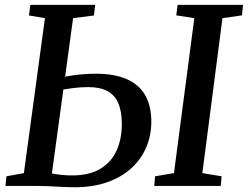

<svg xmlns="http://www.w3.org/2000/svg" viewBox="-20 -763 1018 788"><path d="M286 5.5Q264 5.5 235.2 4Q206.5 2.5 178.2 1.2Q150 0 128.5 0H2.5L6.5 -39.5L78 -52.5L164.5 -688.5L99 -699.5L104.5 -743H370.5L365.5 -699.5L280 -688.5L193 -51Q211 -47.5 233 -45.2Q255 -43 275.5 -43Q347 -43 392.2 -70.5Q437.5 -98 458.8 -145.8Q480 -193.5 480 -254.5Q480 -305 466 -338.5Q452 -372 421.5 -388.8Q391 -405.5 341.5 -405.5Q310 -405.5 279.5 -401.5Q249 -397.5 228.5 -394L234 -445.5Q251 -449.5 274.5 -453Q298 -456.5 323.8 -458.5Q349.5 -460.5 372.5 -460.5Q449.5 -460.5 500.2 -438.2Q551 -416 576 -372Q601 -328 601 -263.5Q601 -207.5 580.2 -158.5Q559.5 -109.5 519.2 -72.8Q479 -36 420.2 -15.2Q361.5 5.5 286 5.5ZM613 0 616.5 -39.5 694 -52.5 777.5 -688.5 703.5 -700 709 -743H977.5L973 -700L893 -688.5L810.5 -52.5L889.5 -39.5L886 0Z"/></svg>

Font: Merriweather 28pt Medium
Style: Italic
Weight: 500
Italic angle: -7.8°
Version: Version 2.101